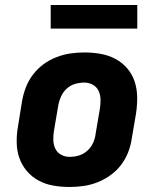

<svg xmlns="http://www.w3.org/2000/svg" viewBox="-20 -737 640 765"><path d="M257 8Q224 8 192.5 2.5Q161 -3 134 -17.5Q107 -32 87 -55.5Q67 -79 57 -108Q47 -137 46.5 -169.5Q46 -202 52 -235L68 -335Q73 -363 83.5 -390Q94 -417 112 -440.5Q130 -464 154 -481.5Q178 -499 205.5 -509.5Q233 -520 260.5 -524Q288 -528 316 -528Q349 -528 380.5 -522.5Q412 -517 439.5 -502.5Q467 -488 487 -464.5Q507 -441 516.5 -412Q526 -383 526.5 -350.5Q527 -318 522 -285L505 -185Q501 -157 490.5 -130Q480 -103 462 -79.5Q444 -56 419.5 -38.5Q395 -21 368 -10.5Q341 0 313 4Q285 8 257 8ZM257 -112Q276 -112 294.5 -117.5Q313 -123 328 -136.5Q343 -150 351 -168Q359 -186 361 -204L378 -304Q381 -323 380.5 -341.5Q380 -360 372.5 -375.5Q365 -391 349.5 -399.5Q334 -408 316 -408Q297 -408 278.5 -402.5Q260 -397 245.5 -383.5Q231 -370 223 -352Q215 -334 212 -316L195 -216Q192 -197 192.5 -178.5Q193 -160 200.5 -144.5Q208 -129 223.5 -120.5Q239 -112 257 -112ZM527 -623H182V-717H527Z"/></svg>

Font: Iosevka Heavy Extended
Style: Italic
Weight: 900
Width: 7
Italic angle: -9°
Monospace: yes
Designer: Belleve Invis
Foundry: Belleve Invis
Version: Version 32.5.0; ttfautohint (v1.8.4)